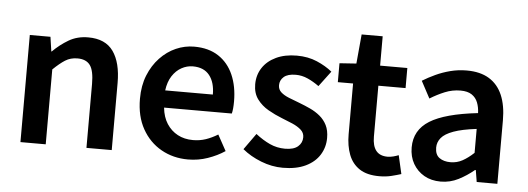

<svg xmlns="http://www.w3.org/2000/svg" viewBox="-48 -842 2723 991"><g transform="rotate(5 1313.5 -346.5)"><path d="M83 0V-555H190L201 -480H203Q240 -517 284 -543Q328 -569 385 -569Q474 -569 515 -511Q556 -453 556 -348V0H425V-331Q425 -400 404.5 -428Q384 -456 339 -456Q303 -456 275.5 -438.5Q248 -421 214 -388V0Z M952 14Q875 14 813 -21Q751 -56 714.5 -121Q678 -186 678 -277Q678 -345 699.5 -398.5Q721 -452 757.5 -490.5Q794 -529 839.5 -549Q885 -569 934 -569Q1009 -569 1060 -535.5Q1111 -502 1137 -442.5Q1163 -383 1163 -305Q1163 -286 1161.5 -269.5Q1160 -253 1157 -242H806Q811 -193 833 -159Q855 -125 889.5 -106.5Q924 -88 969 -88Q1004 -88 1035 -98.5Q1066 -109 1097 -128L1142 -46Q1103 -20 1054 -3Q1005 14 952 14ZM804 -331H1051Q1051 -394 1022 -430.5Q993 -467 936 -467Q905 -467 877 -451.5Q849 -436 829.5 -406Q810 -376 804 -331Z M1443 14Q1386 14 1330 -8Q1274 -30 1233 -64L1293 -148Q1330 -119 1367 -102Q1404 -85 1446 -85Q1491 -85 1513 -104Q1535 -123 1535 -152Q1535 -175 1517.5 -190.5Q1500 -206 1472.5 -218Q1445 -230 1416 -241Q1380 -255 1345 -275Q1310 -295 1287 -326Q1264 -357 1264 -403Q1264 -451 1288.5 -488.5Q1313 -526 1358.5 -547.5Q1404 -569 1466 -569Q1524 -569 1570.5 -549Q1617 -529 1650 -502L1590 -422Q1561 -443 1531 -456.5Q1501 -470 1469 -470Q1427 -470 1407 -452.5Q1387 -435 1387 -409Q1387 -387 1402.5 -373Q1418 -359 1444 -348.5Q1470 -338 1500 -327Q1529 -316 1557 -303Q1585 -290 1608 -271Q1631 -252 1644.5 -225Q1658 -198 1658 -159Q1658 -111 1633.5 -71.5Q1609 -32 1561 -9Q1513 14 1443 14Z M1943 14Q1879 14 1840.5 -11.5Q1802 -37 1784.5 -82.5Q1767 -128 1767 -188V-451H1688V-549L1775 -555L1789 -707H1898V-555H2039V-451H1898V-187Q1898 -139 1917.5 -114.5Q1937 -90 1977 -90Q1991 -90 2006.5 -94Q2022 -98 2034 -103L2056 -7Q2034 0 2005.5 7Q1977 14 1943 14Z M2261 14Q2212 14 2175.5 -7Q2139 -28 2118 -64.5Q2097 -101 2097 -149Q2097 -239 2175 -287.5Q2253 -336 2423 -355Q2422 -385 2412.5 -409.5Q2403 -434 2381.5 -448.5Q2360 -463 2323 -463Q2281 -463 2242 -447Q2203 -431 2166 -408L2119 -496Q2150 -515 2185.5 -531.5Q2221 -548 2261.5 -558.5Q2302 -569 2346 -569Q2416 -569 2462 -541Q2508 -513 2531 -459.5Q2554 -406 2554 -329V0H2447L2437 -61H2433Q2396 -30 2353 -8Q2310 14 2261 14ZM2303 -90Q2336 -90 2364.5 -105.5Q2393 -121 2423 -149V-273Q2348 -264 2304 -248Q2260 -232 2241.5 -209.5Q2223 -187 2223 -159Q2223 -122 2245.5 -106Q2268 -90 2303 -90Z"/></g></svg>

Font: Noto Sans TC Thin SemiBold
Style: Regular
Weight: 600
Version: Version 2.004-H2;hotconv 1.0.118;makeotfexe 2.5.65603